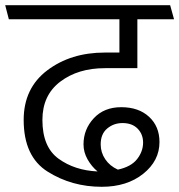

<svg xmlns="http://www.w3.org/2000/svg" viewBox="-31 -700 689 738"><path d="M497 -626V-438H372Q269 -438 200.5 -386Q132 -334 132 -239Q132 -135 194 -90Q256 -45 344 -41Q321 -60 305.5 -87.5Q290 -115 290 -145Q290 -203 329.5 -245.5Q369 -288 435 -288Q502 -288 542 -251Q582 -214 582 -154Q582 -82 519.5 -32Q457 18 360 18Q245 18 152.5 -40Q60 -98 60 -239Q60 -361 150.5 -429.5Q241 -498 372 -498H428V-626H3L-11 -680H623L638 -626ZM440 -227Q406 -227 381 -206Q356 -185 356 -145Q356 -114 373.5 -88Q391 -62 422 -48Q473 -59 496 -88.5Q519 -118 519 -152Q519 -184 498 -205.5Q477 -227 440 -227Z"/></svg>

Font: Palanquin Light
Style: Regular
Weight: 300
Designer: Pria Ravichandran
Version: Version 1.0.4